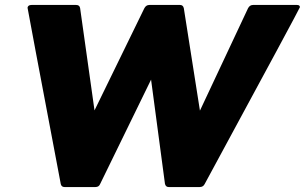

<svg xmlns="http://www.w3.org/2000/svg" viewBox="-20 -754 1229 774"><path d="M785 0H660Q648 0 645 -13L589 -433L384 -13Q379 0 365 0H240Q228 0 225 -12Q91 -719 91 -723Q93 -734 107 -734H287Q301 -734 303 -721L361 -309L562 -721Q569 -734 582 -734H706Q718 -734 721 -721L786 -308L980 -721Q987 -734 1000 -734H1177Q1189 -734 1189 -725Q1189 -721 805 -12Q799 0 785 0Z"/></svg>

Font: YamahaIndonesia935. App XBold
Style: Italic
Weight: 800
Italic angle: -10°
Designer: Dalton Maag Ltd
Foundry: Dalton Maag Ltd
Version: Version 1.002; January 01, 2024; Regular/Italic